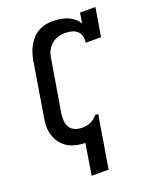

<svg xmlns="http://www.w3.org/2000/svg" viewBox="-170 -843 939 1147"><g transform="rotate(-20 300.0 -269.0)"><path d="M210 205 242 8Q220 7 198.5 3.5Q177 0 157 -7.5Q137 -15 120.5 -27.5Q104 -40 91 -56.5Q78 -73 70 -92.5Q62 -112 58.5 -133.5Q55 -155 56.5 -177.5Q58 -200 62 -222L117 -557Q121 -580 128 -603.5Q135 -627 147 -649Q159 -671 176 -690Q193 -709 215 -721.5Q237 -734 261 -738.5Q285 -743 308 -743Q332 -743 355.5 -739Q379 -735 400 -726.5Q421 -718 438.5 -703.5Q456 -689 468 -670L478 -735H576L546 -554H448Q452 -575 447.5 -594.5Q443 -614 429 -627Q415 -640 395 -645.5Q375 -651 355 -651Q340 -651 324.5 -648.5Q309 -646 294.5 -640Q280 -634 267 -623.5Q254 -613 245 -599.5Q236 -586 230.5 -571.5Q225 -557 223 -542L167 -207Q164 -184 165.5 -161Q167 -138 178 -120Q189 -102 210 -93Q231 -84 254 -84Q267 -84 280.5 -86Q294 -88 307 -93.5Q320 -99 331.5 -107.5Q343 -116 352 -127L354 -129H373L318 205Z"/></g></svg>

Font: Iosevka Slab SmBdExObl
Style: Regular
Weight: 600
Width: 7
Italic angle: -9°
Monospace: yes
Designer: Belleve Invis
Foundry: Belleve Invis
Version: Version 11.1.0; ttfautohint (v1.8.3)